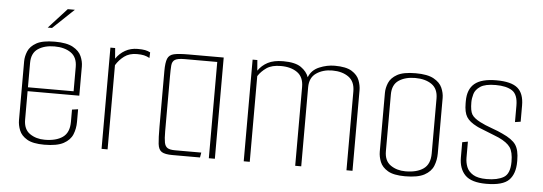

<svg xmlns="http://www.w3.org/2000/svg" viewBox="-45 -756 2511 888"><g transform="rotate(5 1210.5 -312.0)"><path d="M183 4Q130 4 103 -12Q76 -28 66.5 -52Q57 -76 57 -99V-372Q57 -395 67 -419Q77 -443 105.5 -459Q134 -475 191 -475Q246 -475 275 -459Q304 -443 314.5 -419Q325 -395 325 -372V-236H85V-104Q85 -59 114 -39Q143 -19 183 -19Q236 -19 266.5 -40.5Q297 -62 297 -112V-169L325 -173V-114Q325 -83 314 -56Q303 -29 272.5 -12.5Q242 4 183 4ZM85 -367V-254H297V-367Q297 -412 267.5 -432.5Q238 -453 191 -453Q145 -453 115 -433Q85 -413 85 -367ZM152 -537 237 -630H270L172 -537Z M449 0V-470H471L475 -421Q492 -446 517.5 -460.5Q543 -475 575 -475Q597 -475 610 -472.5Q623 -470 634 -464L633 -438Q620 -445 607 -448Q594 -451 574 -451Q539 -451 515.5 -433.5Q492 -416 477 -391V0Z M778 0Q743 0 728 -9.5Q713 -19 710 -46Q707 -73 707 -125V-384Q707 -423 714.5 -441.5Q722 -460 744.5 -465Q767 -470 812 -470H975V0H947V-447H796Q763 -447 750.5 -439Q738 -431 736.5 -412Q735 -393 735 -360V-106Q735 -72 738.5 -54.5Q742 -37 753 -30Q764 -23 788 -23H910L906 0Z M1109 0V-472H1131L1135 -423Q1152 -448 1179.5 -462.5Q1207 -477 1251 -477Q1307 -477 1334 -458Q1361 -439 1370 -413Q1383 -447 1418.5 -462Q1454 -477 1490 -477Q1543 -477 1569.5 -460.5Q1596 -444 1605 -420Q1614 -396 1614 -374V0H1586V-366Q1586 -412 1556.5 -433Q1527 -454 1481 -454Q1438 -454 1407 -433Q1376 -412 1376 -367V0H1348V-366Q1348 -412 1318.5 -433Q1289 -454 1242 -454Q1200 -454 1176 -437.5Q1152 -421 1137 -398V0Z M1858 4Q1805 4 1778 -12Q1751 -28 1741.5 -52Q1732 -76 1732 -99V-372Q1732 -395 1742 -419Q1752 -443 1780.5 -459Q1809 -475 1866 -475Q1921 -475 1950 -459Q1979 -443 1989.5 -419Q2000 -395 2000 -372V-114Q2000 -83 1989 -56Q1978 -29 1947.5 -12.5Q1917 4 1858 4ZM1858 -19Q1911 -19 1941.5 -40.5Q1972 -62 1972 -112V-367Q1972 -412 1942.5 -432.5Q1913 -453 1866 -453Q1820 -453 1790 -433Q1760 -413 1760 -367V-104Q1760 -59 1789 -39Q1818 -19 1858 -19Z M2235 6Q2166 6 2137 -23.5Q2108 -53 2108 -106V-176L2134 -181V-106Q2134 -84 2142 -63.5Q2150 -43 2172 -29.5Q2194 -16 2235 -16Q2285 -16 2314 -33Q2343 -50 2343 -106Q2343 -151 2328 -172.5Q2313 -194 2274 -212Q2267 -215 2252 -221Q2237 -227 2219.5 -234Q2202 -241 2188 -246.5Q2174 -252 2169 -255Q2135 -272 2121.5 -293.5Q2108 -315 2108 -357V-367Q2108 -422 2140 -448.5Q2172 -475 2241 -475Q2310 -475 2339.5 -450Q2369 -425 2369 -369V-294L2343 -290V-366Q2343 -418 2316 -435.5Q2289 -453 2240 -453Q2191 -453 2168.5 -438Q2146 -423 2140 -402.5Q2134 -382 2134 -364Q2134 -324 2144 -307.5Q2154 -291 2183 -276Q2206 -264 2238.5 -252.5Q2271 -241 2289 -232Q2336 -211 2352.5 -186.5Q2369 -162 2369 -115V-108Q2369 -52 2340.5 -23Q2312 6 2235 6Z"/></g></svg>

Font: Smooch Sans ExtraLight
Style: Regular
Weight: 200
Designer: Robert E. Leuschke
Foundry: Robert E. Leuschke
Version: Version 1.010; ttfautohint (v1.8.3)